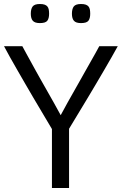

<svg xmlns="http://www.w3.org/2000/svg" viewBox="-22 -933 604 953"><path d="M235.8 -292.5Q187.5 -373 142.6 -449.7Q123.5 -482.4 103.3 -517.1Q83 -551.8 64 -585.2Q44.9 -618.7 27.8 -648.9Q10.7 -679.2 -2 -703.6H88.9Q97.2 -688 108.2 -668Q119.1 -647.9 131.6 -625.5Q144 -603 157 -579.3Q169.9 -555.7 182.6 -533.7Q211.9 -481.9 243.7 -425.8L279.3 -361.3L314.5 -425.8Q345.7 -481.9 375.5 -533.7Q387.7 -555.7 401.1 -579.3Q414.6 -603 427.2 -625.5Q439.9 -647.9 451.2 -668Q462.4 -688 470.7 -703.6H562.5Q549.3 -679.7 532 -649.2Q514.6 -618.7 495.1 -585.4Q475.6 -552.2 455.3 -517.6Q435.1 -482.9 415.5 -450.7Q370.1 -374.5 320.8 -293.9V0H235.8ZM175.8 -913.1Q190.4 -913.1 199.5 -909.9Q208.5 -906.7 213.4 -900.6Q218.3 -894.5 220 -885.5Q221.7 -876.5 221.7 -864.7Q221.7 -841.3 212.6 -829.8Q203.6 -818.4 175.8 -818.4Q150.9 -818.4 140.9 -829.8Q130.9 -841.3 130.9 -864.7Q130.9 -888.7 140.1 -900.9Q149.4 -913.1 175.8 -913.1ZM379.9 -913.1Q394.5 -913.1 403.6 -909.9Q412.6 -906.7 417.5 -900.6Q422.4 -894.5 424.1 -885.5Q425.8 -876.5 425.8 -864.7Q425.8 -841.3 416.7 -829.8Q407.7 -818.4 379.9 -818.4Q355 -818.4 345 -829.8Q335 -841.3 335 -864.7Q335 -888.7 344.2 -900.9Q353.5 -913.1 379.9 -913.1Z"/></svg>

Font: Metrophobic
Style: Regular
Weight: 400
Designer: vernon adams
Foundry: vernon adams
Version: Version 1.000